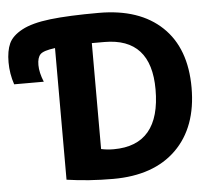

<svg xmlns="http://www.w3.org/2000/svg" viewBox="-191 -797 947 864"><g transform="rotate(-5 282.5 -365.0)"><path d="M286.1 -740.2Q469.7 -740.2 571.3 -643.6Q672.9 -546.9 672.9 -368.7Q672.9 -190.4 571.3 -90.3Q469.7 9.8 286.1 9.8Q175.8 9.8 76.2 -4.9V-599.6Q23.4 -592.8 9.3 -578.1Q-4.9 -563.5 -4.9 -529.8Q-4.9 -496.1 12.7 -453.1H-121.1Q-137.7 -502 -137.7 -553.7Q-137.7 -605.5 -122.6 -638.7Q-107.4 -671.9 -62 -696.3Q-16.6 -720.7 66.4 -730.5Q149.4 -740.2 286.1 -740.2ZM243.2 -128.9Q269.5 -123 299.8 -123Q510.7 -123 510.7 -375Q510.7 -607.4 299.8 -607.4H243.2Z"/></g></svg>

Font: GenEi M Gothic v2 Heavy
Style: Regular
Weight: 800
Version: Version 2.0